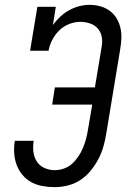

<svg xmlns="http://www.w3.org/2000/svg" viewBox="-20 -763 540 791"><path d="M205 8Q180 8 155 3.5Q130 -1 109 -12.5Q88 -24 72.5 -42.5Q57 -61 48.5 -84Q40 -107 38.5 -132.5Q37 -158 41 -183H119Q115 -161 117.5 -138.5Q120 -116 131.5 -98Q143 -80 163 -71Q183 -62 206 -62Q224 -62 243 -68.5Q262 -75 276.5 -88Q291 -101 302.5 -118Q314 -135 321.5 -153Q329 -171 334 -189Q339 -207 342 -226L360 -332H195L206 -403H371L399 -571Q403 -592 399 -612Q395 -632 382.5 -646Q370 -660 350.5 -666.5Q331 -673 311 -673Q288 -673 265 -664Q242 -655 224.5 -638Q207 -621 195.5 -599Q184 -577 180 -554H104L134 -735H210L198 -660Q211 -678 228 -694Q245 -710 265 -721Q285 -732 306.5 -737.5Q328 -743 349 -743Q372 -743 393.5 -737Q415 -731 432 -718.5Q449 -706 460 -688Q471 -670 476 -648.5Q481 -627 480 -604.5Q479 -582 475 -559L418 -214Q414 -188 406.5 -161Q399 -134 386 -109Q373 -84 354.5 -61Q336 -38 312 -22Q288 -6 260 1Q232 8 205 8Z"/></svg>

Font: Iosevka Curly Slab
Style: Italic
Weight: 400
Italic angle: -9°
Monospace: yes
Designer: Belleve Invis
Foundry: Belleve Invis
Version: Version 22.1.2; ttfautohint (v1.8.4)